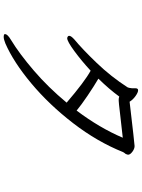

<svg xmlns="http://www.w3.org/2000/svg" viewBox="116 -848 768 1040"><g transform="rotate(90 500.0 -328.0)"><path d="M197 -4Q271 -49 362 -127Q453 -205 536 -305Q423 -402 363 -435Q310 -386 257 -347Q204 -308 187 -308Q180 -308 175 -314Q174 -315 174 -319Q174 -329 194 -347Q246 -390 320.5 -467.5Q395 -545 453 -635Q456 -640 458 -658V-677Q458 -686 462 -690Q466 -692 469 -692Q481 -692 500.5 -678Q520 -664 531 -646Q761 -673 771 -673Q786 -673 802 -661Q818 -649 818 -638Q818 -635 814 -625Q812 -622 808.5 -618Q805 -614 804 -611Q748 -471 647.5 -340.5Q547 -210 431.5 -113.5Q316 -17 215 27Q193 36 179 36Q167 36 165 31V28Q165 15 197 -4ZM579 -359Q673 -484 726 -609Q632 -599 593 -594Q535 -587 526 -587H519Q511 -587 503 -590Q463 -535 406 -477Q447 -453 498 -418.5Q549 -384 579 -359Z"/></g></svg>

Font: Iansui 0.93
Style: Regular
Weight: 400
Designer: But Ko / Fontworks Inc.
Foundry: zi-hi.com / Fontworks Inc.
Version: Version 0.931